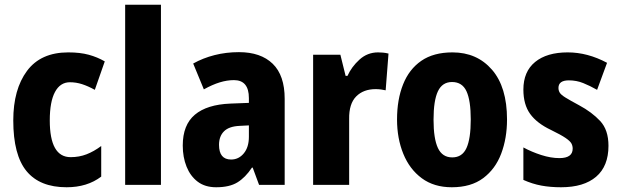

<svg xmlns="http://www.w3.org/2000/svg" viewBox="-20 -780 2615 810"><path d="M261 10Q148 10 92 -58Q36 -126 36 -272Q36 -403 94 -481Q152 -559 268 -559Q318 -559 354.5 -549Q391 -539 422 -521L380 -401Q351 -417 326 -425Q301 -433 275 -433Q234 -433 212 -392Q190 -351 190 -272Q190 -117 278 -117Q314 -117 345 -129Q376 -141 407 -164V-35Q348 10 261 10Z M659 0H508V-760H659Z M988 -560Q1080 -560 1130.5 -511Q1181 -462 1181 -363V0H1073L1046 -73H1043Q1015 -31 981.5 -10.5Q948 10 892 10Q845 10 814 -13.5Q783 -37 767 -77Q751 -117 751 -166Q751 -253 802 -296Q853 -339 952 -343L1030 -346V-366Q1030 -442 967 -442Q938 -442 907 -432.5Q876 -423 840 -403L795 -512Q836 -535 885 -547.5Q934 -560 988 -560ZM991 -249Q946 -247 925 -226Q904 -205 904 -169Q904 -107 955 -107Q987 -107 1008.5 -133Q1030 -159 1030 -203V-251Z M1575 -559Q1585 -559 1596 -558Q1607 -557 1619 -554L1607 -399Q1599 -401 1587.5 -402.5Q1576 -404 1565 -404Q1513 -404 1482.5 -373Q1452 -342 1453 -278V0H1301V-549H1416L1438 -460H1446Q1463 -498 1496.5 -528.5Q1530 -559 1575 -559Z M2119 -276Q2119 -197 2094.5 -132Q2070 -67 2018.5 -28.5Q1967 10 1886 10Q1811 10 1759.5 -28Q1708 -66 1681.5 -131Q1655 -196 1655 -276Q1655 -360 1680.5 -424Q1706 -488 1757.5 -523.5Q1809 -559 1889 -559Q1992 -559 2055.5 -486Q2119 -413 2119 -276ZM1809 -275Q1809 -195 1827.5 -155.5Q1846 -116 1888 -116Q1930 -116 1948 -155.5Q1966 -195 1966 -276Q1966 -356 1948 -395Q1930 -434 1887 -434Q1846 -434 1827.5 -395Q1809 -356 1809 -275Z M2547 -165Q2547 -79 2495 -34.5Q2443 10 2347 10Q2302 10 2264 3Q2226 -4 2188 -21V-158Q2223 -139 2263.5 -126Q2304 -113 2340 -113Q2396 -113 2396 -153Q2396 -165 2390.5 -175Q2385 -185 2366 -198Q2347 -211 2304 -232Q2245 -260 2216.5 -299.5Q2188 -339 2188 -402Q2188 -478 2237.5 -518.5Q2287 -559 2375 -559Q2459 -559 2541 -515L2499 -401Q2469 -418 2440.5 -429.5Q2412 -441 2380 -441Q2336 -441 2336 -409Q2336 -398 2341.5 -389Q2347 -380 2365.5 -368.5Q2384 -357 2423 -336Q2477 -307 2512 -269.5Q2547 -232 2547 -165Z"/></svg>

Font: Noto Sans Gujarati UI Condensed ExtraBold
Style: Regular
Weight: 800
Width: 3
Designer: Jelle Bosma - Monotype Design Team, Universal Thirst
Foundry: Monotype Imaging Inc.
Version: Version 2.106; ttfautohint (v1.8.4.7-5d5b)